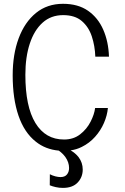

<svg xmlns="http://www.w3.org/2000/svg" viewBox="-20 -760 640 984"><path d="M302.5 203Q283.5 203 265.8 199Q248 195 235 189.5L235.5 133Q249 140 263.8 143.8Q278.5 147.5 290 147.5Q312.5 147.5 323.2 134.2Q334 121 334 101Q334 71.5 314.5 44Q300.5 25.5 281.5 12Q212.5 5.5 163.5 -34Q104.5 -80.5 74.8 -167.2Q45 -254 45 -374.5Q45 -481.5 75.8 -564Q106.5 -646.5 164.2 -693.5Q222 -740.5 303 -740.5Q380 -740.5 431.2 -704.8Q482.5 -669 509.2 -607.8Q536 -546.5 538.5 -469.5H468.5Q466.5 -525 450.5 -573.5Q434.5 -622 399.2 -652.2Q364 -682.5 303.5 -682.5Q241.5 -682.5 198.5 -644Q155.5 -605.5 132.8 -536.8Q110 -468 110 -376.5Q110 -214 161.5 -129.5Q213 -45 308 -45Q357 -45 391 -71.8Q425 -98.5 444.2 -136.2Q463.5 -174 467.5 -206.5H533Q529.5 -168.5 512.8 -129.8Q496 -91 467.2 -58.8Q438.5 -26.5 399 -7Q372.5 6.5 342 10.5Q366.5 25 382.5 45Q404 73.5 404 109Q404 148 378 175.5Q352 203 302.5 203Z"/></svg>

Font: Spline Sans Mono Light
Style: Regular
Weight: 300
Monospace: yes
Version: Version 1.004